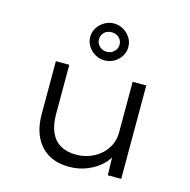

<svg xmlns="http://www.w3.org/2000/svg" viewBox="-116 -913 1023 1036"><g transform="rotate(15 395.5 -395.0)"><path d="M360 10Q291 10 243 -18.5Q195 -47 169.5 -100Q144 -153 144 -227V-522H219V-246Q219 -187 237 -146Q255 -105 291 -84Q327 -63 379 -63Q419 -63 454.5 -76.5Q490 -90 516.5 -113.5Q543 -137 558 -169Q573 -201 573 -237V-522H649V0H574L571 -118L584 -124Q572 -91 540 -60Q508 -29 461 -9.5Q414 10 360 10ZM395 -594Q368 -594 343.5 -608Q319 -622 304 -645.5Q289 -669 289 -696Q289 -725 303.5 -748Q318 -771 342.5 -785.5Q367 -800 395 -800Q424 -800 448.5 -785.5Q473 -771 487.5 -748Q502 -725 502 -696Q502 -669 487.5 -645.5Q473 -622 448.5 -608Q424 -594 395 -594ZM395 -642Q419 -642 436 -658Q453 -674 453 -696Q453 -721 436 -736Q419 -751 395 -751Q370 -751 354 -735.5Q338 -720 338 -696Q338 -674 355 -658Q372 -642 395 -642Z"/></g></svg>

Font: Lexend Giga Light
Style: Regular
Weight: 300
Version: Version 1.007